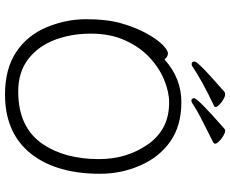

<svg xmlns="http://www.w3.org/2000/svg" viewBox="-98 -830 940 785"><g transform="rotate(90 372.5 -437.0)"><path d="M366 13Q261 13 192.5 -32.5Q124 -78 91 -157Q58 -236 58 -319.5Q58 -403 74.5 -461Q91 -519 114.5 -562.5Q138 -606 161 -629.5Q184 -653 198 -653Q212 -653 222 -639L226 -642Q301 -708 397 -708Q493 -708 557 -663.5Q621 -619 655.5 -541Q690 -463 690 -375Q690 -202 612 -98Q527 13 366 13ZM354 -41Q501 -41 569 -142Q630 -232 630 -371Q630 -485 569.5 -571.5Q509 -658 399 -658Q355 -658 305.5 -637.5Q256 -617 213.5 -577Q171 -537 144 -477Q117 -417 117 -337.5Q117 -258 142.5 -190.5Q168 -123 221 -82Q274 -41 354 -41ZM242 -750Q231 -750 231 -761.5Q231 -773 291.5 -827.5Q352 -882 355.5 -884.5Q359 -887 366 -887Q373 -887 385.5 -880Q398 -873 407.5 -863.5Q417 -854 417 -848.5Q417 -843 413 -842Q306 -791 251 -753Q247 -750 242 -750ZM392 -749Q381 -749 381 -760Q381 -775 507 -885H508Q509 -887 515.5 -887Q522 -887 535 -879.5Q548 -872 557.5 -862Q567 -852 567 -846.5Q567 -841 563 -840V-839Q440 -778 418.5 -763.5Q397 -749 392 -749Z"/></g></svg>

Font: LXGW WenKai TC Light
Style: Regular
Weight: 300
Designer: LXGW / Fontworks Inc.
Foundry: LXGW / Fontworks Inc.
Version: Version 1.330